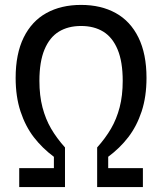

<svg xmlns="http://www.w3.org/2000/svg" viewBox="-20 -762 660 782"><path d="M140.5 -432.8Q140.5 -372.7 153 -324.8Q165.5 -277 188.1 -238.2Q210.7 -199.5 244.7 -161.5V0H58.3V-77.2H199.5V-123.3Q152.2 -158.5 117.8 -203.1Q83.5 -247.7 63.6 -308Q43.7 -368.3 43.7 -444.7Q43.7 -542.5 76.4 -609.2Q109.2 -675.8 169 -708.9Q228.8 -742 310.2 -742Q391.5 -742 451.3 -708.9Q511.2 -675.8 543.9 -609.2Q576.7 -542.5 576.7 -444.7Q576.7 -368.2 556.8 -307.9Q536.8 -247.7 502.4 -203.1Q468 -158.5 420.7 -123.5V-77.2H562V0H375.7V-161.5Q409.7 -199.5 432.2 -238.2Q454.8 -277 467.3 -324.8Q479.8 -372.7 479.8 -432.8Q479.8 -510.5 459.1 -560.2Q438.3 -610 400.7 -633.1Q363 -656.2 310.2 -656.2Q257.3 -656.2 219.7 -633.1Q182 -610 161.2 -560.2Q140.5 -510.5 140.5 -432.8Z"/></svg>

Font: Monaspace Krypton Var ExLight
Style: Regular
Weight: 200
Designer: Riley Cran and the Lettermatic Team
Version: Version 1.200 (Monaspace Krypton Var)